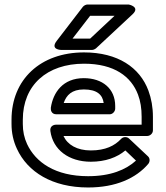

<svg xmlns="http://www.w3.org/2000/svg" viewBox="-20 -795 735 850"><path d="M352 -513C486 -513 561 -456 591 -376C602 -347 607 -315 607 -278V-243H228C218 -243 200 -237 203 -215C214 -132 285 -79 382 -79C447 -79 498 -98 535 -129L582 -84C537 -43 469 -15 370 -15C225 -15 138 -76 100 -157C87 -185 81 -214 81 -246V-265C81 -418 188 -513 352 -513ZM261 -193H632C643 -193 657 -203 657 -218V-278C657 -320 650 -359 637 -394C599 -496 502 -563 352 -563C159 -563 31 -443 31 -265V-246C31 -207 39 -170 55 -136C102 -34 211 35 370 35C493 35 582 -6 636 -69C644 -78 645 -94 635 -103L552 -181C542 -191 525 -190 516 -180C488 -150 447 -129 382 -129C321 -129 279 -154 261 -193ZM490 -326C490 -402 434 -449 351 -449C258 -449 215 -385 205 -318C204 -308 207 -289 230 -289H465C480 -289 490 -303 490 -314ZM439 -339H262C274 -374 298 -399 351 -399C409 -399 434 -376 439 -339ZM379 -725H487L379 -624H301ZM367 -775C361 -775 352 -771 347 -765L231 -614C201 -575 250 -574 250 -574H388C393 -574 400 -577 405 -581L567 -732C602 -765 550 -775 550 -775Z"/></svg>

Font: Asimov
Style: XWidOu
Weight: 500
Designer: Google
Version: Version 2.000980; 2014